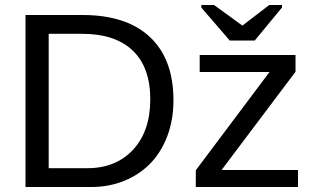

<svg xmlns="http://www.w3.org/2000/svg" viewBox="-20 -747 1262 768"><path d="M673.8 -346.2V-345.2Q673.8 -268.6 649.7 -203.9Q625.5 -139.2 582.3 -94.2Q539.1 -49.3 478 -24.2Q417 1 345.2 1H338.9H82V-687H310.1Q485.8 -687 579.8 -598.9Q673.8 -510.7 673.8 -346.2ZM581.1 -350.1Q581.1 -478 510.7 -544.9Q440.4 -611.8 308.1 -611.8H174.8V-74.2H329.1Q443.8 -74.2 512.5 -148.4Q581.1 -222.7 581.1 -350.1ZM1171.9 1H763.2V-65.9L1058.1 -459H778.8V-526.9H1162.1V-460L866.2 -66.9H1171.9ZM1107.9 -716.8 999 -585H898.9L785.2 -716.8V-727.1H835.9L949.2 -645H950.2L1057.1 -727.1H1107.9Z"/></svg>

Font: Libra Sans Modern
Style: Regular
Weight: 400
Foundry: Stefan Peev, Context Ltd
Version: Version 1.000